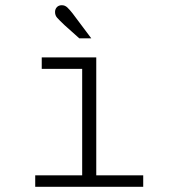

<svg xmlns="http://www.w3.org/2000/svg" viewBox="-20 -716 672 736"><path d="M115 0V-44H295V-452H140V-496H349V-44H529V0ZM284 -569 227 -620Q207 -639 199 -648Q191 -657 191 -670Q191 -681 198 -688.5Q205 -696 217 -696Q229 -696 238 -687.5Q247 -679 258 -665L330 -569Z"/></svg>

Font: Atkinson Hyperlegible Mono ExtraLight
Style: Regular
Weight: 200
Monospace: yes
Designer: Elliott Scott, Megan Eiswerth, Linus Boman, Theodore Petrosky, Letters from Sweden
Foundry: Applied Design Works, Letters from Sweden
Version: Version 2.001